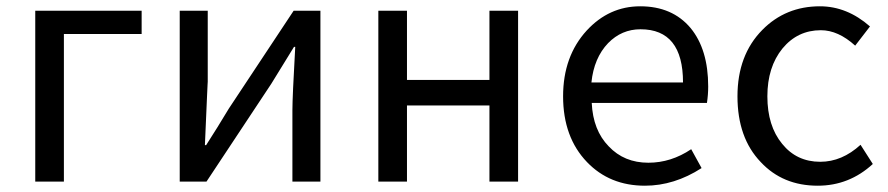

<svg xmlns="http://www.w3.org/2000/svg" viewBox="-20 -577 2821 610"><path d="M92 -543H430V-469H183V0H92Z M551 -543H640V-316Q640 -326 631 -116H635Q671 -172 707 -232L913 -543H998V0H909V-227Q909 -268 918 -428H914L842 -311L636 0H551Z M1182 -543H1273V-323H1535V-543H1626V0H1535V-242H1273V0H1182Z M1845 -62Q1769 -141 1769 -271Q1769 -398 1844 -480Q1915 -557 2014 -557Q2116 -557 2174 -488Q2230 -420 2230 -302Q2230 -276 2226 -250H1860Q1864 -163 1914 -112Q1963 -60 2040 -60Q2112 -60 2176 -103L2209 -43Q2122 13 2029 13Q1917 13 1845 -62ZM2150 -315Q2150 -484 2015 -484Q1955 -484 1912 -440Q1867 -393 1859 -315Z M2397 -62Q2323 -139 2323 -271Q2323 -402 2402 -482Q2476 -557 2585 -557Q2671 -557 2744 -493L2697 -432Q2643 -481 2588 -481Q2514 -481 2466 -423Q2418 -364 2418 -271Q2418 -177 2465 -120Q2511 -63 2586 -63Q2655 -63 2714 -117L2753 -56Q2678 13 2578 13Q2467 13 2397 -62Z"/></svg>

Font: 思源黑体R
Style: Regular
Weight: 400
Designer: Ryoko NISHIZUKA  (kana & ideographs); Paul D. Hunt (Latin, Greek & Cyrillic); Wenlong ZHANG  (bopomofo); Sandoll Communi
Foundry: Adobe Systems Incorporated
Version: Version 1.00 June 24, 2014, initial release